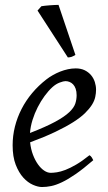

<svg xmlns="http://www.w3.org/2000/svg" viewBox="-20 -732 433 772"><path d="M190.9 -381.8Q174.8 -367.2 159.4 -346.2Q144 -325.2 131.6 -300.8Q119.1 -276.4 110.8 -249.8Q102.5 -223.1 100.6 -197.3Q164.6 -222.2 201.9 -242.4Q239.3 -262.7 258.3 -280.8Q277.3 -298.8 282.7 -315.4Q288.1 -332 288.1 -349.1Q288.1 -364.3 284.2 -375.2Q280.3 -386.2 273.9 -392.8Q267.6 -399.4 259.5 -402.6Q251.5 -405.8 243.2 -405.8Q235.4 -405.8 220.2 -400.1Q205.1 -394.5 190.9 -381.8ZM366.2 -371.1Q366.2 -357.4 363 -342.3Q359.9 -327.1 349.9 -311Q339.8 -294.9 322 -277.3Q304.2 -259.8 274.7 -241Q245.1 -222.2 202.6 -201.9Q160.2 -181.6 101.1 -159.7Q104 -132.3 112.5 -109.9Q121.1 -87.4 132.6 -71.3Q144 -55.2 157.5 -46.1Q170.9 -37.1 184.1 -37.1Q194.3 -37.1 209 -39.3Q223.6 -41.5 242.9 -48.8Q262.2 -56.2 286.4 -70.3Q310.5 -84.5 339.8 -107.9Q345.2 -105 349.4 -98.4Q353.5 -91.8 355 -87.9Q314.9 -53.2 284.2 -32Q253.4 -10.7 229.2 0.7Q205.1 12.2 185.8 16.1Q166.5 20 148.9 20Q132.8 20 112.3 11Q91.8 2 73.7 -17.8Q55.7 -37.6 43.2 -69.6Q30.8 -101.6 30.8 -147.9Q30.8 -186 40 -222.9Q49.3 -259.8 66.7 -293.7Q84 -327.6 109.4 -357.9Q134.8 -388.2 167 -413.1Q178.2 -421.9 192.4 -429.9Q206.5 -438 221.9 -444.1Q237.3 -450.2 253.2 -453.6Q269 -457 284.2 -457Q305.2 -457 320.6 -449.5Q335.9 -441.9 346.2 -429.7Q356.4 -417.5 361.3 -402.1Q366.2 -386.7 366.2 -371.1ZM283.2 -511.2Q273.4 -505.4 267.6 -503.4Q261.7 -501.5 252.9 -501L130.9 -689.5L146.5 -707Q152.3 -708 161.4 -709Q170.4 -710 180.4 -710.7Q190.4 -711.4 199.7 -711.9Q209 -712.4 215.3 -712.4Z"/></svg>

Font: Gentium Plus Afr
Style: Italic
Weight: 400
Italic angle: -8°
Designer: J. Victor Gaultney, Annie Olsen, Iska Routamaa, Becca Hirsbrunner
Foundry: SIL International
Version: Version 5.000